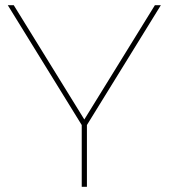

<svg xmlns="http://www.w3.org/2000/svg" viewBox="-20 -720 650 740"><path d="M295 -245 300 -230 10 -700H33L309 -253H301L577 -700H600L310 -230L315 -245V0H295Z"/></svg>

Font: iiserrat Thin
Style: Regular
Weight: 100
Designer: Akira Ohta
Foundry: Akira Ohta
Version: Version 1.200;Glyphs 3.3.1 (3343)